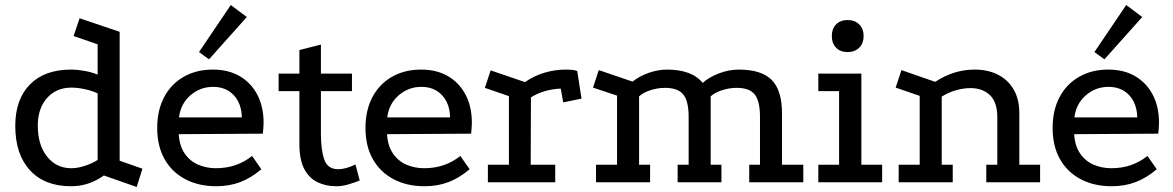

<svg xmlns="http://www.w3.org/2000/svg" viewBox="-20 -728 4686 767"><path d="M526 19 395 -27Q335 16 264 16Q158 16 99.5 -48Q41 -112 41 -225Q41 -331 99.5 -390.5Q158 -450 264 -450Q289 -450 317 -445Q345 -440 370 -430V-551L274 -584L298 -655L458 -601V-86L549 -54ZM265 -56Q289 -56 317.5 -65Q346 -74 370 -89V-355Q349 -365 320 -371.5Q291 -378 265 -378Q205 -378 168 -336.5Q131 -295 131 -226Q131 -149 168 -102.5Q205 -56 265 -56Z M1024 -52Q983 -17 939.5 -0.5Q896 16 844 16Q773 16 719.5 -12.5Q666 -41 637 -93Q608 -145 608 -217Q608 -287 635.5 -339.5Q663 -392 713.5 -421Q764 -450 830 -450Q893 -450 938 -423.5Q983 -397 1008 -349.5Q1033 -302 1033 -237Q1033 -227 1032 -216Q1031 -205 1030 -194L694 -192Q697 -145 718 -114.5Q739 -84 772 -70Q805 -56 842 -56Q885 -56 921 -68.5Q957 -81 987 -105ZM946 -259Q945 -314 914 -347.5Q883 -381 831 -381Q780 -381 741 -347.5Q702 -314 695 -259ZM902 -708 966 -660 815 -491 775 -520Z M1323 16Q1283 16 1249.5 0.5Q1216 -15 1196 -52Q1176 -89 1176 -153V-364H1093V-434H1176V-528L1262 -550V-434H1386V-364H1262V-193Q1262 -129 1275.5 -90.5Q1289 -52 1331 -52Q1361 -52 1400 -71L1417 -7Q1395 2 1371 9Q1347 16 1323 16Z M1856 -52Q1815 -17 1771.5 -0.5Q1728 16 1676 16Q1605 16 1551.5 -12.5Q1498 -41 1469 -93Q1440 -145 1440 -217Q1440 -287 1467.5 -339.5Q1495 -392 1545.5 -421Q1596 -450 1662 -450Q1725 -450 1770 -423.5Q1815 -397 1840 -349.5Q1865 -302 1865 -237Q1865 -227 1864 -216Q1863 -205 1862 -194L1526 -192Q1529 -145 1550 -114.5Q1571 -84 1604 -70Q1637 -56 1674 -56Q1717 -56 1753 -68.5Q1789 -81 1819 -105ZM1778 -259Q1777 -314 1746 -347.5Q1715 -381 1663 -381Q1612 -381 1573 -347.5Q1534 -314 1527 -259Z M2077 -400Q2113 -425 2155 -437.5Q2197 -450 2239 -450Q2275 -450 2286 -444L2303 -334L2230 -319L2220 -374Q2188 -373 2157 -364Q2126 -355 2101 -339L2100 -70H2198V0H1929V-70H2013V-344L1917 -377L1940 -447Z M2361 0V-70H2445V-346L2349 -378L2372 -448L2507 -402Q2536 -425 2573 -437.5Q2610 -450 2645 -450Q2693 -450 2729 -437Q2765 -424 2787 -397Q2813 -420 2852.5 -435Q2892 -450 2931 -450Q3022 -450 3063 -408.5Q3104 -367 3104 -274V-70H3189V0H2973V-70H3016V-261Q3016 -324 2995 -350.5Q2974 -377 2923 -377Q2893 -377 2864 -367.5Q2835 -358 2819 -343V-70H2862V0H2687V-70H2731V-261Q2731 -324 2709.5 -350.5Q2688 -377 2637 -377Q2607 -377 2578 -367.5Q2549 -358 2533 -343V-70H2577V0Z M3249 -434H3421V-70H3504V0H3249V-70H3332V-364H3249ZM3366 -648Q3395 -648 3412.5 -630.5Q3430 -613 3430 -584Q3430 -555 3412.5 -537.5Q3395 -520 3366 -520Q3337 -520 3320 -537.5Q3303 -555 3303 -584Q3303 -613 3320 -630.5Q3337 -648 3366 -648Z M3570 0V-70H3654V-345L3558 -378L3581 -448L3716 -401Q3752 -425 3791.5 -437.5Q3831 -450 3874 -450Q3926 -450 3966 -430Q4006 -410 4029 -371Q4052 -332 4052 -276V-70H4135V0H3920V-70H3964V-260Q3964 -320 3934.5 -348Q3905 -376 3857 -376Q3829 -376 3799 -367.5Q3769 -359 3742 -342V-70H3786V0Z M4601 -52Q4560 -17 4516.5 -0.5Q4473 16 4421 16Q4350 16 4296.5 -12.5Q4243 -41 4214 -93Q4185 -145 4185 -217Q4185 -287 4212.5 -339.5Q4240 -392 4290.5 -421Q4341 -450 4407 -450Q4470 -450 4515 -423.5Q4560 -397 4585 -349.5Q4610 -302 4610 -237Q4610 -227 4609 -216Q4608 -205 4607 -194L4271 -192Q4274 -145 4295 -114.5Q4316 -84 4349 -70Q4382 -56 4419 -56Q4462 -56 4498 -68.5Q4534 -81 4564 -105ZM4523 -259Q4522 -314 4491 -347.5Q4460 -381 4408 -381Q4357 -381 4318 -347.5Q4279 -314 4272 -259ZM4479 -708 4543 -660 4392 -491 4352 -520Z"/></svg>

Font: Podkova Medium
Style: Regular
Weight: 500
Designer: Ilya Yudin
Foundry: Cyreal (www.cyreal.org)
Version: Version 2.103